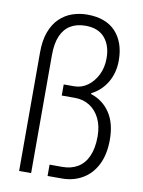

<svg xmlns="http://www.w3.org/2000/svg" viewBox="-83 -793 635 851"><g transform="rotate(10 234.0 -367.5)"><path d="M63 0V-533Q63 -588 77.5 -626.5Q92 -665 117 -689Q142 -713 174 -724Q206 -735 241 -735Q283 -735 315 -723Q347 -711 368.5 -688Q390 -665 401.5 -632.5Q413 -600 413 -559Q413 -503 387.5 -460Q362 -417 318 -395V-391Q372 -374 403.5 -327Q435 -280 435 -206Q435 -140 412 -94Q389 -48 348 -24Q307 0 255 0H191V-51H249Q288 -51 317.5 -68.5Q347 -86 363 -122Q379 -158 379 -211Q379 -257 362.5 -291Q346 -325 317 -343.5Q288 -362 251 -362H191V-412H238Q271 -412 298 -431.5Q325 -451 341.5 -484Q358 -517 358 -559Q358 -616 328.5 -650.5Q299 -685 242 -685Q202 -685 174 -668Q146 -651 131.5 -617Q117 -583 117 -531V0Z"/></g></svg>

Font: Archivo Condensed ExtraLight
Style: Regular
Weight: 250
Width: 3
Designer: Hector Gatti
Foundry: Omnibus-Type
Version: Version 2.001